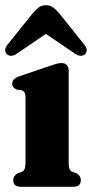

<svg xmlns="http://www.w3.org/2000/svg" viewBox="-24 -714 352 734"><path d="M238.5 -444.5V-92.5Q238.5 -75 242.2 -67.5Q246 -60 253.5 -56.5L267.5 -52Q285 -42 285 -25.5Q285 0 256 0H55.5Q26.5 0 26.5 -25.5Q26.5 -41.5 44 -52L58.5 -56.5Q66 -60 69.8 -67.5Q73.5 -75 73.5 -92.5V-340.5Q73.5 -355 69.5 -360.8Q65.5 -366.5 57.5 -369.5L40 -371.5Q22.5 -379 22.5 -394Q22.5 -412 48.5 -422L163.5 -461Q180.5 -467 191 -470Q201.5 -473 212 -473Q224.5 -473 231.5 -465Q238.5 -457 238.5 -444.5ZM42 -510Q18.5 -493 2 -507Q-4 -512.5 -4.2 -522Q-4.5 -531.5 4.5 -543L100.5 -662.5Q112.5 -677 123.8 -685.5Q135 -694 151.5 -694Q168 -694 179.2 -685.5Q190.5 -677 203 -662.5L298.5 -543Q308 -531.5 307.5 -522Q307 -512.5 301.5 -507Q285 -493 261 -510L151.5 -584.5Z"/></svg>

Font: Fraunces 72pt S050
Style: Bold
Weight: 700
Version: Version 1.000; ttfautohint (v1.8.3)